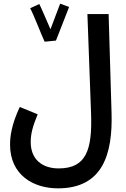

<svg xmlns="http://www.w3.org/2000/svg" viewBox="-20 -800 691 1050"><path d="M224 -572 286 -578C301 -617 348 -737 358 -762L309 -780C303 -765 276 -693 256 -640C236 -685 206 -757 195 -778L145 -755C166 -716 206 -610 224 -572ZM35 -9C35 156 161 230 297 230C542 230 597 43 590 -184L574 -723H458L478 -179C485 19 452 121 301 121C211 121 148 72 148 -23C148 -69 159 -109 186 -175L88 -215C42 -116 35 -52 35 -9Z"/></svg>

Font: Noto Sans Arabic UI Cn SmBd
Style: Regular
Weight: 600
Width: 3
Designer: Monotype Design Team, Nadine Chahine and Nizar Qandah
Foundry: Monotype Imaging Inc.
Version: Version 2.010